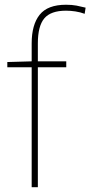

<svg xmlns="http://www.w3.org/2000/svg" viewBox="-20 -785 379 805"><path d="M138.7 -527.8H257.8V-502.9H138.7V0H112.8V-502.9H10.7V-524.9L112.8 -527.8V-603Q112.8 -681.2 146.2 -723.1Q179.7 -765.1 256.8 -765.1Q281.7 -765.1 300.8 -761.5Q319.8 -757.8 338.9 -752.9L335 -727.1Q316.9 -733.9 296.4 -737.1Q275.9 -740.2 256.8 -740.2Q192.9 -740.2 165.8 -708Q138.7 -675.8 138.7 -603Z"/></svg>

Font: Nokora Thin
Style: Regular
Weight: 100
Designer: Danh Hong
Version: Version 8.000; ttfautohint (v1.8.3)